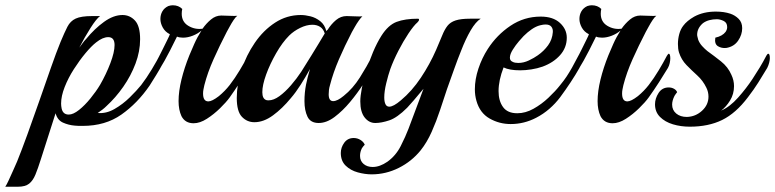

<svg xmlns="http://www.w3.org/2000/svg" viewBox="-142 -461 2943 729"><path d="M-122 248Q-117 241 -109 223.5Q-101 206 -92 186Q-83 166 -77 152Q-60 110 -38 49.5Q-16 -11 7 -77Q30 -143 51 -203Q72 -263 88 -302Q103 -338 114 -359.5Q125 -381 145.5 -390.5Q166 -400 208 -400H238Q224 -390 201.5 -354.5Q179 -319 159 -280Q166 -289 172 -297.5Q178 -306 185 -313Q217 -352 253 -378Q289 -404 323 -404Q351 -404 370.5 -383Q390 -362 390 -312Q390 -266 372.5 -219.5Q355 -173 326 -131.5Q297 -90 262 -58Q255 -51 246.5 -44.5Q238 -38 229 -32Q261 -29 292.5 -47Q324 -65 350.5 -91Q377 -117 394 -138Q414 -164 434.5 -198Q455 -232 468 -258Q472 -265 475 -265Q483 -265 483 -247Q483 -231 473 -214Q465 -199 451 -176Q437 -153 426 -136Q380 -69 319 -26Q258 17 172 17Q165 17 157.5 17Q150 17 142 16Q118 14 97 4.5Q76 -5 69 -31L13 144Q2 179 -7.5 202Q-17 225 -31.5 236.5Q-46 248 -74 248ZM119 -26Q136 -26 158 -43.5Q180 -61 201.5 -87.5Q223 -114 238 -139Q261 -179 277 -221Q293 -263 293 -290Q293 -320 269 -320Q248 -320 223 -300Q205 -286 182.5 -259Q160 -232 138.5 -198.5Q117 -165 103.5 -130.5Q90 -96 90 -68Q90 -63 90.5 -58.5Q91 -54 92 -49Q97 -26 119 -26Z M593 7Q561 7 547 -20Q536 -44 536 -77Q536 -114 547 -159Q558 -204 577 -251Q584 -268 595.5 -294Q607 -320 623 -345Q609 -333 590 -325.5Q571 -318 553 -318Q539 -318 530 -322Q522 -306 504 -270Q486 -234 456 -185Q453 -180 450.5 -185.5Q448 -191 448 -201Q448 -209 450 -218Q452 -227 456 -235Q466 -254 476 -274.5Q486 -295 494 -311Q502 -327 503 -331Q485 -340 476 -356.5Q467 -373 467 -389Q467 -405 474.5 -418Q482 -431 497 -438Q506 -441 514 -441Q536 -441 550 -427Q549 -423 548.5 -418.5Q548 -414 548 -409Q548 -378 573 -363Q598 -348 627 -352Q641 -372 659 -387Q677 -402 698 -402Q709 -402 729.5 -401Q750 -400 759 -401Q753 -397 745 -385Q737 -373 730 -360Q723 -347 719 -340Q692 -288 669 -236.5Q646 -185 634 -138Q632 -129 630.5 -121.5Q629 -114 629 -106Q629 -76 649 -76Q663 -76 689 -96Q712 -115 730 -138Q750 -164 768 -194Q786 -224 799 -249Q804 -257 806 -257Q812 -257 812 -239Q812 -232 810 -222Q808 -212 803 -203Q788 -178 769 -148.5Q750 -119 730 -91Q717 -73 693.5 -50Q670 -27 643.5 -10Q617 7 593 7Z M1068 6Q1037 6 1025.5 -18Q1014 -42 1014 -77Q1014 -109 1020 -140Q1023 -154 1026.5 -168.5Q1030 -183 1035 -199Q1018 -168 999.5 -139Q981 -110 962 -88Q930 -49 894.5 -23Q859 3 824 3Q796 3 776.5 -17.5Q757 -38 757 -89Q757 -141 775 -196Q793 -251 825.5 -298.5Q858 -346 902.5 -375Q947 -404 1000 -404Q1017 -404 1037 -399Q1057 -394 1074 -380.5Q1091 -367 1097 -343Q1098 -345 1099.5 -346Q1101 -347 1102 -348Q1116 -370 1134 -385Q1152 -400 1174 -400Q1185 -400 1205 -399Q1225 -398 1234 -399Q1229 -395 1220.5 -383Q1212 -371 1205 -358.5Q1198 -346 1194 -339Q1167 -287 1145 -236Q1123 -185 1111 -138Q1108 -128 1107 -119.5Q1106 -111 1106 -103Q1106 -77 1123 -77Q1139 -77 1163 -97Q1198 -125 1224.5 -167Q1251 -209 1271 -248Q1275 -255 1278 -255Q1284 -255 1284 -238Q1284 -230 1281.5 -220Q1279 -210 1274 -201Q1260 -177 1237.5 -142Q1215 -107 1187 -73.5Q1159 -40 1128.5 -17Q1098 6 1068 6ZM869 -81Q872 -80 878 -80Q897 -80 919 -96Q941 -112 963 -137.5Q985 -163 1002 -189Q1046 -259 1067 -294Q1088 -329 1091 -334Q1086 -351 1073.5 -359Q1061 -367 1044 -367Q1022 -367 997.5 -355Q973 -343 956 -326Q930 -300 906.5 -259Q883 -218 868.5 -178Q854 -138 854 -111Q854 -86 869 -81Z M1269 201Q1244 201 1216.5 193.5Q1189 186 1170.5 168Q1152 150 1152 120Q1152 99 1165 81Q1178 63 1201 63Q1215 63 1227 70.5Q1239 78 1243 89Q1241 90 1237 95Q1233 100 1232 102Q1225 116 1225 131Q1225 150 1238.5 161.5Q1252 173 1273 173Q1300 173 1329 153Q1361 130 1379.5 93.5Q1398 57 1409 28L1466 -124Q1448 -102 1428.5 -79.5Q1409 -57 1404 -52Q1366 -14 1336 -4Q1306 6 1283 6Q1259 6 1242.5 -15Q1226 -36 1226 -76Q1226 -96 1232 -127Q1238 -158 1249 -193.5Q1260 -229 1274.5 -263.5Q1289 -298 1306 -325Q1332 -366 1364 -378Q1396 -390 1445 -390Q1449 -390 1449 -386Q1449 -382 1443 -376Q1429 -364 1409 -334Q1389 -304 1370.5 -268Q1352 -232 1340 -199Q1332 -176 1324.5 -145Q1317 -114 1317 -91Q1317 -75 1321.5 -65.5Q1326 -56 1336 -56Q1352 -56 1380 -80Q1422 -115 1456 -166Q1490 -217 1514 -272Q1528 -304 1537 -326.5Q1546 -349 1557 -363Q1568 -377 1588 -383.5Q1608 -390 1642 -390H1683Q1664 -378 1645 -345.5Q1626 -313 1609 -269Q1596 -237 1582.5 -199Q1569 -161 1555 -122Q1543 -86 1529 -43.5Q1515 -1 1497 39.5Q1479 80 1455 110Q1421 152 1372 176.5Q1323 201 1269 201Z M1894 -14Q1848 10 1797 10Q1754 10 1717 -11Q1680 -32 1667 -78Q1661 -99 1661 -122Q1661 -160 1674.5 -200.5Q1688 -241 1710 -275Q1744 -328 1796 -363Q1848 -398 1911 -398Q1958 -398 1984 -374Q2010 -350 2010 -318Q2010 -280 1984.5 -251.5Q1959 -223 1918 -208Q1898 -201 1875.5 -197.5Q1853 -194 1833 -194Q1792 -194 1770 -205Q1751 -156 1751 -115Q1751 -78 1768 -54.5Q1785 -31 1822 -31Q1853 -31 1883.5 -48Q1914 -65 1940.5 -90Q1967 -115 1985 -138Q1999 -155 2009 -170Q2019 -185 2030 -204.5Q2041 -224 2056 -253Q2060 -260 2063 -260Q2069 -260 2069 -244Q2069 -235 2066.5 -224.5Q2064 -214 2058 -203Q2044 -178 2024.5 -148.5Q2005 -119 1985 -92Q1967 -68 1944 -48Q1921 -28 1894 -14ZM1803 -227Q1808 -224 1814 -223Q1820 -222 1826 -222Q1846 -222 1866 -231.5Q1886 -241 1900 -251Q1923 -267 1939 -289Q1955 -311 1957 -339Q1958 -351 1951.5 -359.5Q1945 -368 1929 -368Q1921 -368 1909 -365Q1893 -361 1877 -350Q1861 -339 1846 -324Q1841 -319 1828.5 -304.5Q1816 -290 1805 -272.5Q1794 -255 1794 -242Q1794 -231 1803 -227Z M2184 7Q2152 7 2138 -20Q2127 -44 2127 -77Q2127 -114 2138 -159Q2149 -204 2168 -251Q2175 -268 2186.5 -294Q2198 -320 2214 -345Q2200 -333 2181 -325.5Q2162 -318 2144 -318Q2130 -318 2121 -322Q2113 -306 2095 -270Q2077 -234 2047 -185Q2044 -180 2041.5 -185.5Q2039 -191 2039 -201Q2039 -209 2041 -218Q2043 -227 2047 -235Q2057 -254 2067 -274.5Q2077 -295 2085 -311Q2093 -327 2094 -331Q2076 -340 2067 -356.5Q2058 -373 2058 -389Q2058 -405 2065.5 -418Q2073 -431 2088 -438Q2097 -441 2105 -441Q2127 -441 2141 -427Q2140 -423 2139.5 -418.5Q2139 -414 2139 -409Q2139 -378 2164 -363Q2189 -348 2218 -352Q2232 -372 2250 -387Q2268 -402 2289 -402Q2300 -402 2320.5 -401Q2341 -400 2350 -401Q2344 -397 2336 -385Q2328 -373 2321 -360Q2314 -347 2310 -340Q2283 -288 2260 -236.5Q2237 -185 2225 -138Q2223 -129 2221.5 -121.5Q2220 -114 2220 -106Q2220 -76 2240 -76Q2254 -76 2280 -96Q2303 -115 2321 -138Q2341 -164 2359 -194Q2377 -224 2390 -249Q2395 -257 2397 -257Q2403 -257 2403 -239Q2403 -232 2401 -222Q2399 -212 2394 -203Q2379 -178 2360 -148.5Q2341 -119 2321 -91Q2308 -73 2284.5 -50Q2261 -27 2234.5 -10Q2208 7 2184 7Z M2477 20Q2443 20 2413 11Q2383 2 2364 -17Q2345 -36 2345 -65Q2345 -87 2358.5 -108Q2372 -129 2397 -129Q2408 -129 2417 -124Q2426 -119 2429 -111Q2428 -110 2424 -104.5Q2420 -99 2419 -97Q2410 -79 2410 -64Q2410 -43 2425.5 -30Q2441 -17 2466 -17Q2499 -18 2523.5 -40.5Q2548 -63 2548 -94Q2548 -112 2540 -128Q2527 -155 2505.5 -174.5Q2484 -194 2464.5 -214Q2445 -234 2436 -262Q2432 -275 2432 -294Q2432 -313 2437 -331.5Q2442 -350 2452 -363Q2466 -382 2494 -398Q2529 -417 2576 -417Q2607 -417 2631 -409Q2649 -403 2662.5 -389.5Q2676 -376 2676 -354Q2676 -329 2660.5 -306.5Q2645 -284 2616 -279Q2598 -277 2584 -285.5Q2570 -294 2574 -318Q2601 -324 2613 -340Q2619 -349 2619 -358Q2619 -375 2605.5 -381.5Q2592 -388 2580 -388Q2565 -388 2551.5 -384.5Q2538 -381 2527 -373Q2505 -354 2505 -329Q2505 -325 2506.5 -320Q2508 -315 2509 -310Q2514 -297 2524 -286Q2534 -275 2544 -267Q2569 -249 2595.5 -228Q2622 -207 2635 -177Q2645 -156 2645 -134Q2645 -104 2630 -79.5Q2615 -55 2596 -41Q2629 -55 2660.5 -90.5Q2692 -126 2715 -161Q2730 -184 2742.5 -204.5Q2755 -225 2768 -250Q2772 -257 2775 -257Q2781 -257 2781 -240Q2781 -233 2778.5 -223Q2776 -213 2771 -203Q2753 -173 2737 -147.5Q2721 -122 2698 -92Q2652 -31 2600 -5.5Q2548 20 2477 20Z"/></svg>

Font: Playball
Style: Regular
Weight: 400
Designer: Robert E. Leuschke
Foundry: Robert E. Leuschke
Version: Version 1.010